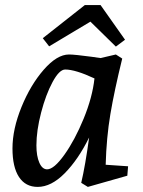

<svg xmlns="http://www.w3.org/2000/svg" viewBox="-20 -723 560 754"><path d="M29 -140Q29 -216 64.5 -303Q100 -390 152 -449.5Q204 -509 251 -509Q273 -509 340 -500L375 -495L435 -509L460 -493Q429 -367 413.5 -275Q398 -183 395 -76L483 -70L480 -33L325 11L299 -5Q315 -73 330 -183Q287 -96 234 -42.5Q181 11 128 11Q80 11 54.5 -28Q29 -67 29 -140ZM165 -58Q192 -58 233 -115.5Q274 -173 308.5 -257Q343 -341 351 -415Q276 -450 236 -450Q213 -450 186.5 -401Q160 -352 141.5 -281Q123 -210 123 -152Q123 -110 134.5 -84Q146 -58 165 -58ZM148 -573 313 -703H375L471 -567L435 -540L335 -638L173 -541Z"/></svg>

Font: Andada Pro Medium
Style: Italic
Weight: 500
Italic angle: -7°
Designer: Carolina Giovagnoli
Foundry: Huerta Tipografica
Version: Version 3.005; ttfautohint (v1.8.4)